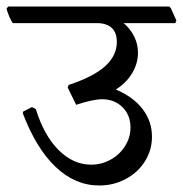

<svg xmlns="http://www.w3.org/2000/svg" viewBox="-44 -596 562 590"><path d="M336 -525Q357 -507 368.5 -483.5Q380 -460 380 -434Q380 -401 362 -371Q344 -341 312 -321Q366 -298 394.5 -260.5Q423 -223 423 -176Q423 -135 401.5 -100.5Q380 -66 342.5 -46Q305 -26 261 -26Q187 -26 127 -83Q67 -140 26 -248L27 -253L54 -267L66 -261Q91 -180 136 -135Q181 -90 236 -90Q268 -90 296 -105.5Q324 -121 340.5 -147.5Q357 -174 357 -204Q357 -242 332.5 -266.5Q308 -291 270 -291Q242 -291 190 -274L164 -327L167 -335Q243 -360 279 -392.5Q315 -425 315 -467Q315 -523 256 -525H-5Q-16 -542 -24 -569L-19 -576H476L481 -571L498 -533L495 -525Z"/></svg>

Font: Sahitya
Style: Regular
Weight: 400
Designer: Juan Pablo del Peral
Foundry: Juan Pablo del Peral (http://www.huertatipografica.com)
Version: Version 1.001;PS 001.000;hotconv 1.0.70;makeotf.lib2.5.58329